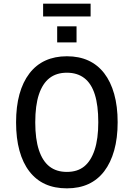

<svg xmlns="http://www.w3.org/2000/svg" viewBox="-20 -1022 732 1051"><path d="M346 9Q279 9 228 -14Q177 -37 141 -83.5Q105 -130 86.5 -197.5Q68 -265 68 -352Q68 -439 86.5 -506Q105 -573 141 -620Q177 -667 228.5 -690.5Q280 -714 346 -714Q413 -714 464 -690.5Q515 -667 550.5 -621Q586 -575 605 -507.5Q624 -440 624 -353Q624 -266 605 -198.5Q586 -131 550.5 -84.5Q515 -38 464 -14.5Q413 9 346 9ZM346 -81Q404 -81 441 -111Q478 -141 498 -201.5Q518 -262 518 -353Q518 -445 499 -505Q480 -565 441.5 -594.5Q403 -624 346 -624Q289 -624 251 -594.5Q213 -565 193 -505Q173 -445 173 -352Q173 -261 193 -200.5Q213 -140 251 -110.5Q289 -81 346 -81ZM216 -932V-1002H476V-932ZM293 -790V-878H399V-790Z"/></svg>

Font: Nunito Sans 7pt Condensed SemiBold
Style: Regular
Weight: 600
Width: 3
Designer: Vernon Adams
Foundry: Vernon Adams
Version: Version 3.101;gftools[0.9.27]